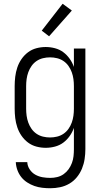

<svg xmlns="http://www.w3.org/2000/svg" viewBox="-20 -778 540 1021"><path d="M247 223Q226 223 204.5 220.5Q183 218 163 211Q143 204 124.5 192Q106 180 93 163.5Q80 147 72.5 126.5Q65 106 64 84H125Q126 105 138 123Q150 141 168 151Q186 161 206.5 164.5Q227 168 247 168Q266 168 284.5 163.5Q303 159 318.5 148Q334 137 345 121.5Q356 106 362.5 88.5Q369 71 371 52.5Q373 34 373 15V-98Q365 -75 350.5 -54.5Q336 -34 316.5 -19.5Q297 -5 272.5 1.5Q248 8 223 8Q198 8 173.5 1.5Q149 -5 129 -20Q109 -35 94.5 -56Q80 -77 72 -101Q64 -125 61 -150Q58 -175 58 -200V-320Q58 -345 61 -370Q64 -395 72 -419Q80 -443 94.5 -464Q109 -485 129 -500Q149 -515 173.5 -521.5Q198 -528 223 -528Q248 -528 272.5 -521.5Q297 -515 316.5 -500.5Q336 -486 350.5 -465.5Q365 -445 373 -422V-520H434V15Q434 41 430 67.5Q426 94 416 118.5Q406 143 389 164Q372 185 349 198.5Q326 212 300 217.5Q274 223 247 223ZM246 -47Q265 -47 283.5 -51.5Q302 -56 317.5 -66.5Q333 -77 344 -92.5Q355 -108 361.5 -126Q368 -144 370.5 -162.5Q373 -181 373 -200V-320Q373 -339 370.5 -357.5Q368 -376 361.5 -394Q355 -412 344 -427.5Q333 -443 317.5 -453.5Q302 -464 283.5 -468.5Q265 -473 246 -473Q227 -473 208.5 -468.5Q190 -464 174.5 -453.5Q159 -443 148 -427.5Q137 -412 130.5 -394Q124 -376 121.5 -357.5Q119 -339 119 -320V-200Q119 -181 121.5 -162.5Q124 -144 130.5 -126Q137 -108 148 -92.5Q159 -77 174.5 -66.5Q190 -56 208.5 -51.5Q227 -47 246 -47ZM241 -585 202 -615 313 -758 362 -722Z"/></svg>

Font: Iosevka Fixed SS04 Light
Style: Regular
Weight: 300
Monospace: yes
Designer: Belleve Invis
Foundry: Belleve Invis
Version: Version 32.5.0